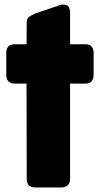

<svg xmlns="http://www.w3.org/2000/svg" viewBox="-20 -832 470 852"><path d="M98.6 -734.4Q98.6 -749 108.4 -756.8Q119.1 -764.6 137.7 -772.5Q175.8 -785.2 252 -811.5Q253.9 -811.5 255.9 -811.5Q258.8 -811.5 260.7 -811.5Q279.3 -811.5 285.2 -800.8Q291 -790 291 -773.4Q291 -727.5 291 -635.7Q308.6 -635.7 359.4 -635.7Q376 -635.7 385.7 -626Q395.5 -616.2 395.5 -597.7Q395.5 -565.4 395.5 -501Q395.5 -480.5 385.7 -470.7Q376 -460.9 359.4 -460.9Q336.9 -460.9 291 -460.9Q291 -355.5 291 -38.1Q291 -19.5 280.3 -9.8Q269.5 0 250 0Q211.9 0 136.7 0Q98.6 0 98.6 -38.1Q98.6 -178.7 97.7 -460.9Q85 -460.9 46.9 -460.9Q7.8 -460.9 7.8 -501Q7.8 -533.2 7.8 -597.7Q7.8 -635.7 46.9 -635.7Q63.5 -635.7 97.7 -635.7Q97.7 -660.2 98.6 -734.4Z"/></svg>

Font: Cocogoose
Style: Regular
Weight: 400
Designer: Cosimo Lorenzo Pancini
Version: Version 1.000